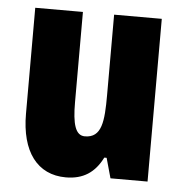

<svg xmlns="http://www.w3.org/2000/svg" viewBox="-45 -597 619 650"><g transform="rotate(5 264.5 -271.5)"><path d="M479 -553H317V-280C317 -191 312 -134 254 -134C222 -134 211 -172 211 -246V-553H49V-193C49 -64 105 10 202 10C261 10 300 -16 326 -68H334L353 0H479Z"/></g></svg>

Font: Noto Sans Hebrew ExtraCondensed Black
Style: Regular
Weight: 900
Width: 2
Designer: Monotype Design Team
Foundry: Monotype Imaging Inc.
Version: Version 2.004